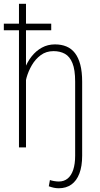

<svg xmlns="http://www.w3.org/2000/svg" viewBox="-22 -770 524 1003"><path d="M370.6 -206.1H407.2V43.5Q407.2 98.1 392.8 136.2Q378.4 174.3 351.1 193.8Q323.7 213.4 285.2 213.4Q271 213.4 258.8 210.7Q246.6 208 232.9 203.1L238.8 170.4Q246.1 173.3 260 175.8Q273.9 178.2 285.2 178.2Q312.5 178.2 331.5 162.6Q350.6 147 360.6 116.7Q370.6 86.4 370.6 43.5ZM113.8 -750V0H77.1V-750ZM106.4 -305.7 88.9 -328.1Q91.8 -370.1 105.7 -407.7Q119.6 -445.3 142.8 -474.9Q166 -504.4 196.8 -521.2Q227.5 -538.1 265.1 -538.1Q298.8 -538.1 325.2 -527.1Q351.6 -516.1 369.6 -492.7Q387.7 -469.2 397.5 -432.1Q407.2 -395 407.2 -342.8V0H370.6V-343.3Q370.6 -405.8 356.4 -440.4Q342.3 -475.1 316.9 -489Q291.5 -502.9 257.8 -502.9Q219.2 -502.9 191.2 -482.2Q163.1 -461.4 144.5 -429.7Q126 -397.9 116.7 -364.5Q107.4 -331.1 106.4 -305.7ZM245.6 -646.5V-611.8H-2V-646.5Z"/></svg>

Font: Roboto Condensed ExtraLight
Style: Regular
Weight: 250
Designer: Christian Robertson
Foundry: Google
Version: Version 3.008; 2023